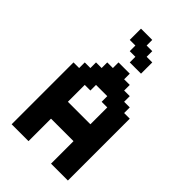

<svg xmlns="http://www.w3.org/2000/svg" viewBox="-225 -818 894 894"><g transform="rotate(45 222.0 -370.5)"><path d="M259.3 -666.7H296.3V-592.6H222.2V-629.6H185.2V-666.7H148.1V-740.7H222.2V-703.7H259.3ZM148.1 -259.3H296.3V-370.4H259.3V-407.4H185.2V-370.4H148.1ZM296.3 -148.1H148.1V0H37V-407.4H74.1V-444.4H111.1V-481.5H148.1V-518.5H185.2V-555.6H259.3V-518.5H296.3V-481.5H333.3V-444.4H370.4V-407.4H407.4V0H296.3Z"/></g></svg>

Font: Jersey 15
Style: Regular
Weight: 400
Designer: Sarah Cadigan-Fried
Version: Version 1.001; ttfautohint (v1.8.4.7-5d5b)